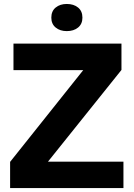

<svg xmlns="http://www.w3.org/2000/svg" viewBox="-20 -949 675 969"><path d="M31 0V-132L400 -595H48V-729H593V-596L222 -133H603V0ZM317 -792Q283 -792 261 -810Q239 -828 239 -860Q239 -893 261 -911Q283 -929 317 -929Q352 -929 374 -911Q396 -893 396 -860Q396 -828 374 -810Q352 -792 317 -792Z"/></svg>

Font: Mona Sans ExtraLight
Style: Bold
Weight: 700
Version: Version 2.000